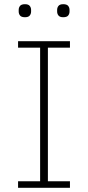

<svg xmlns="http://www.w3.org/2000/svg" viewBox="-20 -894 419 914"><path d="M66 0V-31H171V-667H66V-698H313V-667H208V-31H313V0ZM99 -812Q82 -812 75.5 -820Q69 -828 69 -839V-847Q69 -858 75.5 -866Q82 -874 99 -874Q115 -874 121.5 -866Q128 -858 128 -847V-839Q128 -828 121.5 -820Q115 -812 99 -812ZM281 -812Q265 -812 258.5 -820Q252 -828 252 -839V-847Q252 -858 258.5 -866Q265 -874 281 -874Q298 -874 304.5 -866Q311 -858 311 -847V-839Q311 -828 304.5 -820Q298 -812 281 -812Z"/></svg>

Font: IBM Plex Sans Thai Looped ExtraLight
Style: Regular
Weight: 200
Designer: Mike Abbink, Paul van der Laan, Pieter van Rosmalen, Ben Mitchell, Mark Frömberg
Foundry: Bold Monday
Version: Version 1.0